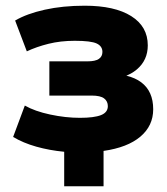

<svg xmlns="http://www.w3.org/2000/svg" viewBox="-20 -523 586 673"><path d="M205 130V9Q153 4 107 -9Q61 -22 26 -43L67 -153Q102 -133 156 -121.5Q210 -110 260 -110Q310 -110 334 -119.5Q358 -129 358 -151Q358 -168 345 -178Q332 -188 301 -188H153V-308H287Q314 -308 326.5 -316.5Q339 -325 339 -341Q339 -361 319 -370.5Q299 -380 242 -380Q192 -380 150 -369.5Q108 -359 74 -343L33 -451Q74 -475 137 -489Q200 -503 277 -503Q382 -503 440 -466.5Q498 -430 498 -364Q498 -312 459.5 -279.5Q421 -247 359 -246L349 -265Q433 -266 475 -234.5Q517 -203 517 -140Q517 -82 472 -44Q427 -6 343 6V130Z"/></svg>

Font: Nunito Sans 12pt Black
Style: Regular
Weight: 900
Designer: Vernon Adams
Foundry: Vernon Adams
Version: Version 3.101;gftools[0.9.27]